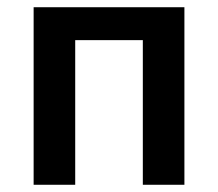

<svg xmlns="http://www.w3.org/2000/svg" viewBox="-20 -511 604 531"><path d="M73 0V-491H490V0H375V-400H188V0Z"/></svg>

Font: TT Toshiba Sans Medium
Style: Regular
Weight: 500
Designer: Paul D. Hunt
Foundry: Toshiba Corporation
Version: Version 2.020;PS 2.000;hotconv 1.0.86;makeotf.lib2.5.63406